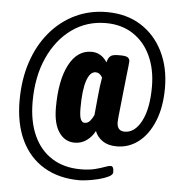

<svg xmlns="http://www.w3.org/2000/svg" viewBox="-56 -762 893 939"><g transform="rotate(5 390.0 -292.5)"><path d="M369 123Q268 123 194.5 79.5Q121 36 82 -45.5Q43 -127 43 -240Q43 -344 71.5 -429.5Q100 -515 152.5 -577.5Q205 -640 276 -674Q347 -708 431 -708Q528 -708 598.5 -663.5Q669 -619 707.5 -541Q746 -463 746 -363Q746 -270 718.5 -201.5Q691 -133 643.5 -95.5Q596 -58 535 -58Q493 -58 466 -76.5Q439 -95 428 -124Q414 -96 388 -77Q362 -58 329 -58Q281 -58 252 -100Q223 -142 223 -221Q223 -355 263 -431.5Q303 -508 373 -508Q421 -508 450 -463Q455 -484 465.5 -493.5Q476 -503 504 -503H516Q543 -503 552 -496Q561 -489 561 -477Q561 -476 559 -455Q557 -434 553 -401.5Q549 -369 545.5 -332Q542 -295 538 -261.5Q534 -228 532 -205Q530 -182 530 -177Q530 -133 568 -133Q618 -133 650 -194.5Q682 -256 682 -363Q682 -448 652 -513.5Q622 -579 565.5 -616.5Q509 -654 431 -654Q337 -654 264 -601.5Q191 -549 149 -456Q107 -363 107 -240Q107 -144 138.5 -74.5Q170 -5 229 32Q288 69 369 69Q411 69 440 61.5Q469 54 487.5 47Q506 40 515 40Q522 40 526 46.5Q530 53 530 70Q530 82 510 92Q490 102 462 109Q434 116 408 119.5Q382 123 369 123ZM369 -159Q385 -159 395.5 -171.5Q406 -184 414 -201Q419 -248 423 -294.5Q427 -341 435 -387Q422 -410 402 -410Q374 -410 358.5 -364Q343 -318 343 -229Q343 -189 350 -174Q357 -159 369 -159Z"/></g></svg>

Font: Asap Condensed
Style: Bold Italic
Weight: 700
Width: 3
Italic angle: -6°
Designer: Pablo Cosgaya
Foundry: Omnibus-Type
Version: Version 3.001; ttfautohint (v1.8.4.7-5d5b)